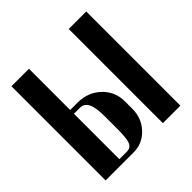

<svg xmlns="http://www.w3.org/2000/svg" viewBox="-181 -853 1008 1008"><g transform="rotate(-45 323.0 -349.5)"><path d="M174.8 -393.1H229Q306.2 -393.1 358.2 -344Q410.2 -294.9 410.2 -221.2V-167Q410.2 -97.2 364.5 -48.6Q318.8 0 252.9 0H44.9V-699.2H174.8ZM470.2 -699.2H600.1V0H470.2ZM279.8 -146V-242.2Q279.8 -306.2 265.1 -335.7Q250.5 -365.2 219.2 -365.2H174.8V-27.8H229Q258.8 -27.8 269.3 -52.2Q279.8 -76.7 279.8 -146Z"/></g></svg>

Font: Moniqa Black Heading
Style: Regular
Weight: 900
Designer: Rajesh Rajput
Foundry: Rajesh Rajput
Version: Version 1.000